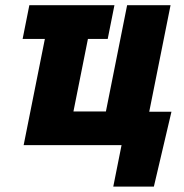

<svg xmlns="http://www.w3.org/2000/svg" viewBox="-20 -548 695 725"><path d="M149.4 -400.9H65.4L90.8 -528.3H412.1L386.7 -400.9H312L257.3 -127H379.9L460 -528.3H624L543.5 -126H627.4L561 156.7H407.7L439 0H69.3Z"/></svg>

Font: Roboto-BlackItalic
Style: Italic
Weight: 900
Italic angle: -12°
Designer: Google
Version: Version 1.100141; 2013